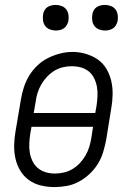

<svg xmlns="http://www.w3.org/2000/svg" viewBox="-20 -752 540 780"><path d="M201 8Q173 8 146 1.5Q119 -5 97.5 -20.5Q76 -36 62.5 -58.5Q49 -81 43 -107Q37 -133 37.5 -161.5Q38 -190 43 -218L65 -348Q69 -373 77 -397.5Q85 -422 98.5 -444.5Q112 -467 132 -486Q152 -505 175.5 -516.5Q199 -528 224 -534.5Q249 -541 275 -541Q303 -541 329.5 -533Q356 -525 377.5 -510Q399 -495 412.5 -472Q426 -449 432 -423Q438 -397 437.5 -368.5Q437 -340 432 -312L411 -182Q406 -157 398.5 -132.5Q391 -108 377 -85.5Q363 -63 343 -44.5Q323 -26 299.5 -13.5Q276 -1 250.5 3.5Q225 8 201 8ZM117 -293H367L372 -321Q375 -341 376 -360.5Q377 -380 374 -398Q371 -416 363 -433Q355 -450 341 -461.5Q327 -473 309 -478Q291 -483 271 -483Q253 -483 234.5 -478.5Q216 -474 200 -464Q184 -454 170.5 -439.5Q157 -425 147.5 -408.5Q138 -392 132.5 -374.5Q127 -357 125 -339ZM202 -47Q220 -47 238.5 -51Q257 -55 274 -65Q291 -75 304.5 -89.5Q318 -104 327.5 -120.5Q337 -137 342.5 -155Q348 -173 351 -191L358 -237H108L103 -209Q100 -189 99 -170Q98 -151 101 -132.5Q104 -114 112 -97.5Q120 -81 133.5 -69.5Q147 -58 165 -52.5Q183 -47 202 -47ZM406 -628Q394 -628 382.5 -632.5Q371 -637 364 -646Q357 -655 355 -667.5Q353 -680 355 -693Q356 -701 360.5 -709.5Q365 -718 372.5 -723Q380 -728 389 -730Q398 -732 406 -732Q419 -732 430.5 -727.5Q442 -723 449 -714Q456 -705 458 -692.5Q460 -680 458 -667Q456 -659 451.5 -650.5Q447 -642 439.5 -637Q432 -632 423.5 -630Q415 -628 406 -628ZM206 -628Q194 -628 182.5 -632.5Q171 -637 164 -646Q157 -655 155 -667.5Q153 -680 155 -693Q156 -701 160.5 -709.5Q165 -718 172.5 -723Q180 -728 189 -730Q198 -732 206 -732Q219 -732 230.5 -727.5Q242 -723 249 -714Q256 -705 258 -692.5Q260 -680 258 -667Q256 -659 251.5 -650.5Q247 -642 239.5 -637Q232 -632 223.5 -630Q215 -628 206 -628Z"/></svg>

Font: Iosevka Slab Light
Style: Italic
Weight: 300
Italic angle: -9°
Monospace: yes
Designer: Belleve Invis
Foundry: Belleve Invis
Version: Version 11.1.1; ttfautohint (v1.8.3)